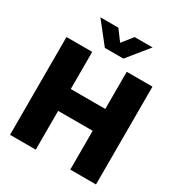

<svg xmlns="http://www.w3.org/2000/svg" viewBox="-216 -1092 1156 1237"><g transform="rotate(30 362.5 -473.5)"><path d="M42.5 0H233.9V-288.6H490.7V0H682.1V-727.5H490.7V-451.2H233.9V-727.5H42.5ZM301.8 -946.8H168.5V-946.3L291.5 -790.5H429.7L556.2 -946.3V-946.8H422.9L360.4 -868.2Z"/></g></svg>

Font: Raveo Display Display ExtraBold
Style: Regular
Weight: 800
Designer: Jakub Foglar, Rasmus Andersson (Inter)
Foundry: Jakubfoglar.com
Version: Version 1.100;Glyphs 3.2.3 (3260)